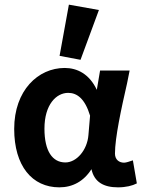

<svg xmlns="http://www.w3.org/2000/svg" viewBox="-20 -794 617 825"><path d="M235 11C292 11 340 -15 373 -67C385 -12 425 11 487 11C521 11 549 4 568 -6L551 -105C536 -100 522 -95 513 -95C492 -95 474 -108 474 -134C474 -202 501 -327 526 -436L537 -491H410L396 -408C364 -476 312 -502 258 -502C144 -502 41 -406 41 -240C41 -81 118 11 235 11ZM273 -395C311 -395 345 -370 367 -297L360 -214C355 -149 309 -96 261 -96C205 -96 171 -145 171 -241C171 -345 222 -395 273 -395ZM236 -554 326 -537 405 -751 276 -774Z"/></svg>

Font: Source Sans Pro SemBd
Style: Regular
Weight: 700
Designer: Paul D. Hunt
Foundry: Adobe Systems Incorporated
Version: Version 2.020;PS 2.0;hotconv 1.0.86;makeotf.lib2.5.63406